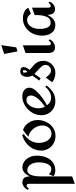

<svg xmlns="http://www.w3.org/2000/svg" viewBox="894 -1775 1200 3028"><g transform="rotate(-90 1494.0 -261.0)"><path d="M553 -283Q553 -194 524.5 -127.5Q496 -61 443.5 -25Q391 11 321 11Q276 11 229 -14L260 -91Q292 -52 345 -52Q391 -52 419 -106.5Q447 -161 447 -249Q447 -330 412 -380.5Q377 -431 322 -431Q276 -431 251 -375.5Q226 -320 226 -219V277L109 319V-404Q109 -421 101.5 -431.5Q94 -442 82 -442Q63 -442 32 -405L14 -423Q31 -460 63.5 -484Q96 -508 130 -508Q178 -508 201.5 -480.5Q225 -453 225 -395H230Q250 -446 287 -477Q324 -508 366 -508Q418 -508 460.5 -478Q503 -448 528 -396.5Q553 -345 553 -283Z M895 -488Q829 -441 791.5 -381.5Q754 -322 754 -242Q754 -198 771 -153Q788 -108 821 -78.5Q854 -49 900 -49Q958 -49 993.5 -91Q1029 -133 1029 -195Q1029 -242 1004.5 -290.5Q980 -339 939 -372.5Q898 -406 851 -410Q872 -433 896.5 -452Q921 -471 958 -498Q1030 -474 1072.5 -409Q1115 -344 1115 -266Q1115 -197 1084.5 -132Q1054 -67 996.5 -26.5Q939 14 863 14Q800 14 747.5 -15.5Q695 -45 664 -96.5Q633 -148 633 -210Q633 -317 700.5 -398Q768 -479 876 -511Z M1625 -394Q1625 -349 1576.5 -293.5Q1528 -238 1461.5 -190.5Q1395 -143 1348 -122Q1390 -55 1471 -55Q1516 -55 1561.5 -80.5Q1607 -106 1639 -148L1659 -124Q1607 -59 1549.5 -23.5Q1492 12 1413 12Q1349 12 1298.5 -17Q1248 -46 1219.5 -96.5Q1191 -147 1191 -210Q1191 -286 1232.5 -355.5Q1274 -425 1343 -467Q1412 -509 1489 -509Q1547 -509 1586 -479.5Q1625 -450 1625 -394ZM1300 -257Q1300 -197 1326 -154Q1363 -175 1404.5 -212.5Q1446 -250 1474 -293Q1502 -336 1502 -371Q1502 -406 1483.5 -425Q1465 -444 1432 -444Q1394 -444 1364 -416.5Q1334 -389 1317 -346Q1300 -303 1300 -257Z M1950 -487Q1949 -463 1940 -445Q1931 -427 1920.5 -413Q1910 -399 1906 -394Q1919 -379 1953 -351Q1984 -326 2003 -305.5Q2022 -285 2035 -253.5Q2048 -222 2048 -177Q2048 -125 2022.5 -81.5Q1997 -38 1953 -13Q1909 12 1856 12Q1817 12 1775 -2Q1733 -16 1712 -41L1785 -139Q1806 -107 1835 -82Q1864 -57 1893 -57Q1930 -57 1957 -82Q1984 -107 1984 -145Q1984 -176 1958 -206Q1932 -236 1884 -279Q1851 -308 1842 -318L1774 -219L1738 -243L1816 -351Q1796 -387 1796 -434Q1796 -480 1818 -510.5Q1840 -541 1882 -541Q1950 -541 1950 -487ZM1862 -473Q1862 -462 1866 -451Q1870 -440 1875 -429Q1886 -437 1894 -453Q1902 -469 1902 -481Q1902 -489 1896.5 -494.5Q1891 -500 1882 -500Q1870 -500 1866 -493Q1862 -486 1862 -473Z M2261 -605 2198 -585 2157 -794 2296 -841ZM2293 -92Q2293 -77 2300 -68Q2307 -59 2319 -59Q2344 -59 2370 -94L2388 -75Q2366 -35 2331.5 -14Q2297 7 2263 7Q2172 7 2172 -98V-458L2293 -500Z M2886 -414 2789 -374Q2775 -400 2750 -417Q2725 -434 2697 -434Q2630 -434 2591 -378Q2552 -322 2552 -238Q2552 -161 2575 -111.5Q2598 -62 2648 -62Q2718 -62 2744 -127.5Q2770 -193 2770 -270V-314L2887 -356V-96Q2887 -82 2893.5 -71.5Q2900 -61 2913 -61Q2938 -61 2964 -96L2983 -77Q2968 -42 2935.5 -17.5Q2903 7 2866 7Q2818 7 2796 -25.5Q2774 -58 2774 -109H2770Q2746 -55 2706 -21.5Q2666 12 2613 12Q2533 12 2489.5 -46.5Q2446 -105 2446 -199Q2446 -279 2480.5 -348Q2515 -417 2577.5 -458.5Q2640 -500 2720 -500Q2773 -500 2818.5 -479Q2864 -458 2886 -414Z"/></g></svg>

Font: Amita
Style: Bold
Weight: 700
Designer: Eduardo Rodriguez Tunni, Modular Infotech, Brian J. Bonislawsky
Foundry: Eduardo Rodriguez Tunni, Modular Infotech, Brian J. Bonislawsky
Version: Version 1.003